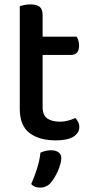

<svg xmlns="http://www.w3.org/2000/svg" viewBox="-20 -625 419 874"><path d="M174 -137Q174 -101 195 -86Q216 -71 254 -71Q271 -71 290 -76Q309 -81 323 -88Q330 -80 335.5 -70Q341 -60 341 -46Q341 -20 314.5 -3Q288 14 234 14Q159 14 114.5 -19.5Q70 -53 70 -130V-597Q77 -599 90 -602Q103 -605 118 -605Q147 -605 160.5 -594Q174 -583 174 -557V-458H329Q333 -452 336.5 -441Q340 -430 340 -418Q340 -375 303 -375H174ZM211 207Q192 229 162 229Q136 229 122 213Q138 177 149.5 139.5Q161 102 164 70Q188 59 213 59Q233 59 246 68Q259 77 259 95Q259 107 254.5 123Q250 139 243 154.5Q236 170 227.5 184Q219 198 211 207Z"/></svg>

Font: Baloo Thambi 2 Medium
Style: Regular
Weight: 500
Designer: Aadarsh Rajan and Ek Type
Foundry: Ek Type
Version: Version 1.640;hotconv 1.0.111;makeotfexe 2.5.65597; ttfautoh